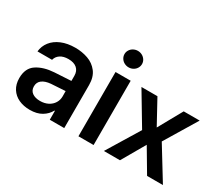

<svg xmlns="http://www.w3.org/2000/svg" viewBox="-126 -1051 1584 1372"><g transform="rotate(30 666.0 -365.0)"><path d="M232.4 -309.6Q316.9 -315.4 368.2 -317.4V-359.4Q368.2 -398.9 343.3 -420.7Q318.4 -442.4 272.5 -442.4Q231.9 -442.4 206.1 -425.3Q180.2 -408.2 172.9 -378.9H52.7Q57.1 -424.3 85 -460.2Q112.8 -496.1 161.6 -516.6Q210.4 -537.1 275.4 -537.1Q331.1 -537.1 380.1 -519.8Q429.2 -502.4 460.7 -461.7Q492.2 -420.9 492.2 -354.5V0H373V-73.2H369.1Q349.6 -36.1 310.5 -12.7Q271.5 10.7 212.9 10.7Q161.6 10.7 121.3 -7.8Q81.1 -26.4 58.1 -62.5Q35.2 -98.6 35.2 -149.4Q35.2 -231.4 90.6 -267.8Q146 -304.2 232.4 -309.6ZM245.1 -81.1Q281.7 -81.1 310.1 -95.7Q338.4 -110.4 353.8 -135.5Q369.1 -160.6 369.1 -190.4L368.7 -233.9L252 -226.6Q206.1 -222.7 180.7 -203.6Q155.3 -184.6 155.3 -150.4Q155.3 -116.7 179.7 -98.9Q204.1 -81.1 245.1 -81.1Z M609.4 -530.3H734.4V0H609.4ZM600.6 -673.8Q600.6 -691.9 610.4 -707.5Q620.1 -723.1 637 -732.2Q653.8 -741.2 672.9 -741.2Q692.4 -741.2 709 -732.2Q725.6 -723.1 735.4 -707.5Q745.1 -691.9 745.1 -673.8Q745.1 -655.3 735.4 -639.4Q725.6 -623.5 709 -614.5Q692.4 -605.5 672.9 -605.5Q653.8 -605.5 637 -614.5Q620.1 -623.5 610.4 -639.4Q600.6 -655.3 600.6 -673.8Z M1062.5 -334 1171.9 -530.3H1303.7L1143.6 -265.6L1306.6 0H1175.8L1062.5 -191.4L952.1 0H819.3L981.4 -265.6L823.2 -530.3H955.1Z"/></g></svg>

Font: Pretendard GOV SemiBold
Style: Regular
Weight: 600
Designer: Base glyphs from Inter by Rasmus Andersson; Hangeul glyphs from Noto Sans CJK(Source Han Sans) by Jang Soo-young and Kan
Foundry: Kil Hyung-jin
Version: Version 1.309